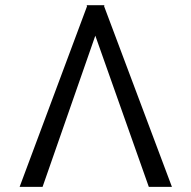

<svg xmlns="http://www.w3.org/2000/svg" viewBox="-20 -732 748 752"><path d="M562.9 0 353.3 -592.3 146.7 0H56.8L320.7 -707L319.6 -711.6H388.8L387.8 -707.4L653.4 0Z"/></svg>

Font: Inter UI Light
Style: Regular
Weight: 300
Designer: Rasmus Andersson
Foundry: rsms
Version: 3.2;8d6f07862